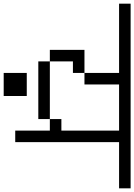

<svg xmlns="http://www.w3.org/2000/svg" viewBox="136 -864 728 1040"><g transform="rotate(90 500.0 -344.0)"><path d="M1000 -625V-687.5H0V-625H375V-437.5H250V-250H312.5V-187.5H625V-250H312.5Q312.5 -250 312.5 -375H375V-437.5H437.5V-625H687.5V-312.5H625V-250H687.5V-62.5H750V-625ZM375 -125Q375 -125 375 0H500Q500 0 500 -125Z"/></g></svg>

Font: BFUnifontExMono
Style: Regular
Weight: 500
Version: Version 15.0.06